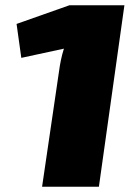

<svg xmlns="http://www.w3.org/2000/svg" viewBox="-20 -710 509 730"><path d="M453 -690 356 0H140L204 -436Q207 -459 211.5 -481Q216 -503 223 -525L61 -490L43 -619L244 -690Z"/></svg>

Font: Exo 2 Black
Style: Italic
Weight: 900
Italic angle: -8°
Designer: Natanael Gama
Foundry: Natanael Gama
Version: Version 2.010